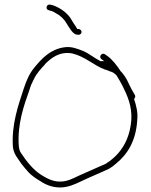

<svg xmlns="http://www.w3.org/2000/svg" viewBox="-20 -838 665 848"><path d="M37 -189C41 -156 58 -140 75 -114C85 -101 96 -88 108 -75C120 -63 135 -52 150 -43C176 -25 207 -10 245 -10C281 -10 313 -25 340 -38C359 -48 445 -84 462 -93C471 -98 481 -105 492 -115C544 -157 580 -216 586 -305V-306C590 -341 582 -371 572 -401C577 -406 579 -412 576 -418L569 -430C564 -438 557 -451 550 -466C538 -493 530 -504 515 -522C515 -522 518 -518 512 -524V-525C495 -551 474 -577 454 -591L444 -598C430 -608 414 -587 428 -577L440 -568H423L422 -569C396 -582 373 -602 347 -613C321 -623 295 -634 263 -629C202 -620 165 -580 132 -540C110 -513 98 -486 85 -447C61 -374 30 -287 37 -189ZM63 -194C56 -290 86 -373 110 -441C115 -459 122 -474 129 -487C141 -514 161 -534 179 -554V-555C206 -582 243 -612 299 -602C357 -588 394 -549 443 -531C454 -529 463 -523 471 -521H472C480 -518 488 -512 494 -506C503 -492 512 -476 521 -459C542 -417 564 -369 560 -308C555 -244 533 -196 501 -160C491 -148 465 -125 450 -117V-116C432 -108 347 -70 328 -62C304 -51 279 -36 245 -36C211 -36 184 -52 163 -65C126 -88 96 -127 73 -162C67 -170 64 -181 63 -194ZM75 -114ZM110 -440V-441ZM128 -487H129ZM186 -807C184 -794 195 -793 205 -790C212 -789 219 -784 228 -779C247 -769 264 -753 275 -733C287 -714 302 -687 319 -685C328 -684 331 -684 335 -687C346 -696 338 -708 328 -710H321C315 -723 306 -732 298 -747C282 -778 248 -803 213 -815C201 -819 188 -820 186 -807ZM212 -815H213ZM275 -733V-734ZM569 -430V-431Z"/></svg>

Font: Stray Cat
Style: Lt
Weight: 300
Version: Version 1.0